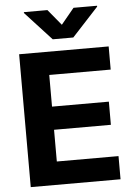

<svg xmlns="http://www.w3.org/2000/svg" viewBox="-62 -1001 737 1047"><g transform="rotate(-5 306.5 -477.0)"><path d="M63.2 0V-727.3H553.3V-600.5H217V-427.2H528.1V-300.4H217V-126.8H554.7V0ZM237.9 -953.8 309.3 -867.2 380.7 -953.8H509.6V-948.9L365.4 -792.6H252.8L109 -948.9V-953.8Z"/></g></svg>

Font: InterMG
Style: Bold
Weight: 700
Designer: Rasmus Andersson
Foundry: rsms
Version: Version 3.019;December 26, 2023;FontCreator 15.0.0.2955 64-b